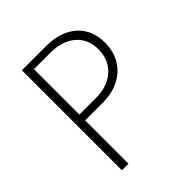

<svg xmlns="http://www.w3.org/2000/svg" viewBox="-221 -973 1120 1120"><g transform="rotate(-45 339.5 -412.5)"><path d="M140 0H194.5V-357.5H337.5Q418.5 -357.5 476.5 -388Q534.5 -418.5 565.8 -472.2Q597 -526 597 -596Q597 -702 528 -763.5Q459 -825 337.5 -825H140ZM194.5 -405V-780H327.5Q427.5 -780 485 -730.2Q542.5 -680.5 542.5 -595Q542.5 -510.5 485 -457.8Q427.5 -405 327.5 -405Z"/></g></svg>

Font: Spartan Light
Style: Regular
Weight: 300
Designer: Matt Bailey, Mirko Velimirovic
Foundry: Matt Bailey
Version: Version 1.003; ttfautohint (v1.8.3)